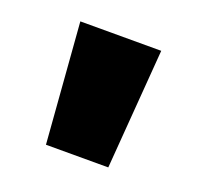

<svg xmlns="http://www.w3.org/2000/svg" viewBox="-61 -779 400 388"><g transform="rotate(20 138.5 -585.0)"><path d="M226 -714 206 -456H72L52 -714Z"/></g></svg>

Font: Noto Sans Lao Looped UI SmCd Blk
Style: Regular
Weight: 900
Width: 4
Designer: Mark Frömberg, Ben Mitchell
Foundry: The Fontpad Ltd
Version: Version 1.001